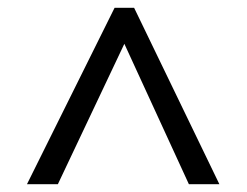

<svg xmlns="http://www.w3.org/2000/svg" viewBox="-20 -739 632 491"><path d="M273 -719H323L541 -268H463L298 -627L128 -268H49Z"/></svg>

Font: utelugu85
Style: Book
Weight: 400
Designer: Jelle Bosma - Monotype Design Team
Foundry: Monotype Imaging Inc.
Version: Version 2.003